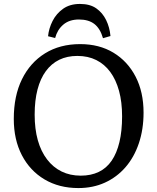

<svg xmlns="http://www.w3.org/2000/svg" viewBox="-20 -941 799 975"><path d="M378 14Q280 14 206 -30Q132 -74 91 -153Q50 -232 50 -337Q50 -454 91.5 -538.5Q133 -623 208.5 -670Q284 -717 387 -717Q484 -717 556 -673.5Q628 -630 668.5 -552Q709 -474 709 -369Q709 -284 685 -213Q661 -142 617 -91.5Q573 -41 512.5 -13.5Q452 14 378 14ZM390 -49Q442 -49 481.5 -68Q521 -87 547 -125Q573 -163 586.5 -219.5Q600 -276 600 -350Q600 -423 584.5 -479.5Q569 -536 540 -575.5Q511 -615 469 -636Q427 -657 373 -657Q321 -657 281 -637.5Q241 -618 213 -580Q185 -542 170.5 -486.5Q156 -431 156 -359Q156 -286 172 -229Q188 -172 219 -131.5Q250 -91 293 -70Q336 -49 390 -49ZM386 -921Q437 -921 469 -898.5Q501 -876 519 -839Q537 -802 541 -758L503 -747Q489 -796 459.5 -819Q430 -842 381 -842Q332 -842 301.5 -816Q271 -790 260 -748L224 -757Q228 -797 247 -834.5Q266 -872 300.5 -896.5Q335 -921 386 -921Z"/></svg>

Font: Literata 18pt
Style: Regular
Weight: 400
Designer: Latin by Veronika Burian and Jose Scaglione. Greek by Irene Vlachou. Cyrillic by Vera Evstafieva.
Foundry: TypeTogether
Version: Version 3.103;gftools[0.9.29]